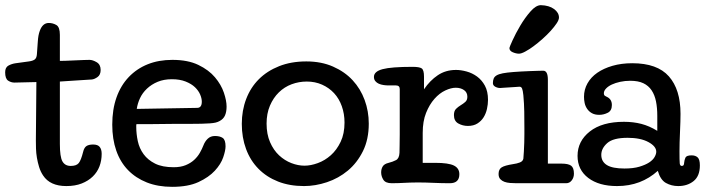

<svg xmlns="http://www.w3.org/2000/svg" viewBox="-38 -710 2732 744"><path d="M103 -392Q84 -392 60 -391Q36 -390 18 -390Q5 -390 -6.5 -397.5Q-18 -405 -18 -430Q-18 -449 -5 -456Q8 -463 23 -465L74 -472Q89 -474 96.5 -479.5Q104 -485 105 -500Q107 -524 108.5 -549Q110 -574 116 -590Q127 -621 151 -621Q167 -621 180.5 -613Q194 -605 194 -575V-474Q200 -474 216.5 -474.5Q233 -475 252 -476Q271 -477 287.5 -477.5Q304 -478 309 -478Q321 -478 336.5 -469Q352 -460 352 -439Q352 -420 340 -411.5Q328 -403 318 -402Q287 -400 255 -398Q223 -396 194 -394V-152Q194 -102 204 -84.5Q214 -67 236 -67Q258 -67 267 -78Q276 -89 284 -121Q288 -138 297 -144Q306 -150 323 -150Q341 -150 348.5 -140.5Q356 -131 356 -114Q356 -88 347.5 -65.5Q339 -43 321.5 -26Q304 -9 278.5 1Q253 11 219 11Q156 11 129 -30Q119 -45 113.5 -63Q108 -81 105 -99Q102 -117 101.5 -134Q101 -151 101 -165Z M726 -292Q744 -292 744 -316Q744 -329 737.5 -344Q731 -359 717.5 -372Q704 -385 681.5 -394Q659 -403 628 -403Q597 -403 573 -393Q549 -383 531.5 -366.5Q514 -350 504.5 -329.5Q495 -309 492 -288ZM491 -229Q490 -227 490 -223.5Q490 -220 490 -218Q490 -191 496 -163Q502 -135 518.5 -112.5Q535 -90 563 -76Q591 -62 635 -62Q662 -62 681.5 -70Q701 -78 714.5 -90.5Q728 -103 736.5 -118Q745 -133 750 -146Q756 -162 767 -172.5Q778 -183 795 -183Q814 -183 825 -175.5Q836 -168 836 -143Q836 -127 827 -100.5Q818 -74 794.5 -48.5Q771 -23 731 -4.5Q691 14 629 14Q574 14 531 -3Q488 -20 458 -51Q428 -82 412.5 -126.5Q397 -171 397 -227Q397 -286 413.5 -332.5Q430 -379 461 -411.5Q492 -444 534.5 -461Q577 -478 630 -478Q690 -478 730.5 -458.5Q771 -439 795 -410.5Q819 -382 829.5 -351Q840 -320 840 -297Q840 -277 834 -263Q828 -249 813 -241Q806 -237 797.5 -235Q789 -233 775.5 -232Q762 -231 742.5 -230.5Q723 -230 696 -230Q692 -230 676 -230Q660 -230 638 -230Q616 -230 591 -229.5Q566 -229 544.5 -229Q523 -229 508 -229Q493 -229 491 -229Z M1391 -231Q1391 -170 1368.5 -124.5Q1346 -79 1310 -49Q1274 -19 1229 -4Q1184 11 1140 11Q1084 11 1039.5 -6.5Q995 -24 963.5 -56Q932 -88 915.5 -132.5Q899 -177 899 -230Q899 -282 916 -326.5Q933 -371 965 -403Q997 -435 1043.5 -453.5Q1090 -472 1149 -472Q1207 -472 1252.5 -452Q1298 -432 1328.5 -399Q1359 -366 1375 -322.5Q1391 -279 1391 -231ZM1151 -394Q1120 -394 1092 -383.5Q1064 -373 1042.5 -352Q1021 -331 1008 -300.5Q995 -270 995 -231Q995 -190 1008.5 -159Q1022 -128 1043.5 -108Q1065 -88 1091 -78Q1117 -68 1142 -68Q1166 -68 1193.5 -78Q1221 -88 1244 -108.5Q1267 -129 1282 -160.5Q1297 -192 1297 -235Q1297 -269 1286.5 -298.5Q1276 -328 1256.5 -349Q1237 -370 1210 -382Q1183 -394 1151 -394Z M1853 -323Q1853 -306 1849 -288Q1845 -270 1836 -255.5Q1827 -241 1812 -231.5Q1797 -222 1775 -222Q1755 -222 1738 -231.5Q1721 -241 1721 -264Q1721 -280 1729 -288Q1737 -296 1747 -302Q1757 -308 1765 -315Q1773 -322 1773 -335Q1773 -352 1760 -361Q1747 -370 1728 -370Q1710 -370 1687.5 -359.5Q1665 -349 1645.5 -327Q1626 -305 1613 -272.5Q1600 -240 1600 -195V-79H1648Q1700 -79 1721 -68.5Q1742 -58 1742 -35Q1742 0 1705 0Q1673 0 1641.5 -1.5Q1610 -3 1580 -3Q1564 -3 1552 -2.5Q1540 -2 1529 -1.5Q1518 -1 1506.5 -0.5Q1495 0 1480 0Q1456 0 1447.5 -13.5Q1439 -27 1439 -42Q1439 -55 1445 -65Q1451 -75 1468 -79Q1484 -83 1496.5 -89.5Q1509 -96 1510 -118Q1510 -130 1510.5 -146Q1511 -162 1511 -189Q1511 -216 1511 -258Q1511 -300 1511 -365Q1511 -379 1496 -379H1466Q1458 -379 1448 -380.5Q1438 -382 1430 -385.5Q1422 -389 1416.5 -395.5Q1411 -402 1411 -412Q1411 -433 1444.5 -442Q1478 -451 1561 -451Q1587 -451 1596 -445Q1605 -439 1605 -413V-364Q1628 -398 1658.5 -418.5Q1689 -439 1729 -439Q1748 -439 1770 -433Q1792 -427 1810.5 -413.5Q1829 -400 1841 -378Q1853 -356 1853 -323Z M2085 -76H2138Q2164 -76 2175 -68Q2186 -60 2186 -37Q2186 -22 2177.5 -11Q2169 0 2156 0H1963Q1951 0 1938.5 -1Q1926 -2 1916.5 -5.5Q1907 -9 1900.5 -16Q1894 -23 1894 -36Q1894 -54 1906 -61.5Q1918 -69 1950 -74Q1965 -76 1976.5 -80.5Q1988 -85 1990 -95Q1991 -106 1992 -123Q1993 -140 1993.5 -157.5Q1994 -175 1994 -190Q1994 -205 1994 -213Q1994 -247 1993.5 -277.5Q1993 -308 1990 -341Q1988 -360 1985 -367Q1982 -374 1975 -374Q1972 -374 1961 -373Q1950 -372 1937.5 -371.5Q1925 -371 1914 -370Q1903 -369 1900 -369Q1890 -369 1881 -374Q1872 -379 1872 -388Q1872 -398 1875 -405.5Q1878 -413 1886.5 -418Q1895 -423 1910.5 -426Q1926 -429 1952 -431Q1966 -432 1982.5 -433Q1999 -434 2015 -434.5Q2031 -435 2044.5 -435.5Q2058 -436 2067 -436Q2085 -436 2085 -401ZM2128 -642Q2128 -633 2119 -619.5Q2110 -606 2096 -590.5Q2082 -575 2064 -559Q2046 -543 2029 -530.5Q2012 -518 1997 -510Q1982 -502 1973 -502Q1962 -502 1949 -507.5Q1936 -513 1936 -524Q1936 -527 1948 -553.5Q1960 -580 1978 -610.5Q1996 -641 2017.5 -665.5Q2039 -690 2058 -690Q2090 -689 2109 -675Q2128 -661 2128 -642Z M2509 -261Q2509 -292 2504 -317Q2499 -342 2487 -360Q2475 -378 2455 -387.5Q2435 -397 2404 -397Q2384 -397 2365.5 -393Q2347 -389 2333 -382.5Q2319 -376 2310.5 -367Q2302 -358 2302 -349Q2302 -341 2306.5 -338.5Q2311 -336 2313 -335Q2333 -326 2333 -303Q2333 -281 2317 -273Q2301 -265 2284 -265Q2267 -265 2255.5 -271.5Q2244 -278 2237 -288.5Q2230 -299 2227.5 -311Q2225 -323 2225 -335Q2225 -363 2238.5 -387Q2252 -411 2276.5 -428Q2301 -445 2335.5 -455Q2370 -465 2412 -465Q2509 -465 2554 -414Q2599 -363 2599 -269Q2599 -257 2598.5 -238Q2598 -219 2597 -198.5Q2596 -178 2595.5 -158.5Q2595 -139 2595 -124Q2595 -87 2596 -77Q2597 -67 2604 -67Q2609 -67 2611 -70.5Q2613 -74 2613 -79Q2614 -90 2618 -99Q2622 -108 2642 -108Q2657 -108 2665.5 -100Q2674 -92 2674 -69Q2674 -28 2650 -8.5Q2626 11 2590 11Q2564 11 2542.5 -1Q2521 -13 2511 -48Q2479 -19 2439.5 -4Q2400 11 2353 11Q2283 11 2241.5 -20.5Q2200 -52 2200 -106Q2200 -163 2247.5 -200.5Q2295 -238 2380 -238Q2416 -238 2447 -230Q2478 -222 2509 -203ZM2292 -110Q2292 -84 2313.5 -70.5Q2335 -57 2382 -57Q2416 -57 2439.5 -64Q2463 -71 2477.5 -80.5Q2492 -90 2498.5 -101.5Q2505 -113 2505 -122Q2505 -143 2474.5 -159.5Q2444 -176 2394 -176Q2338 -176 2315 -155.5Q2292 -135 2292 -110Z"/></svg>

Font: Life Savers ExtraBold
Style: Regular
Weight: 800
Designer: Pablo Impallari, Rodrigo Fuenzalida, Brenda Gallo
Foundry: Pablo Impallari, Rodrigo Fuenzalida, Brenda Gallo
Version: Version 3.001; ttfautohint (v0.95) -l 8 -r 50 -G 200 -x 14 -